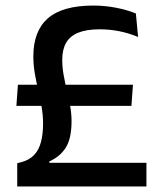

<svg xmlns="http://www.w3.org/2000/svg" viewBox="-20 -671 578 691"><path d="M39 -290 44.5 -366H458.5L453 -290ZM157.5 -85H507V0H42V-83.5L57 -87.5Q85.5 -95 102.8 -113.2Q120 -131.5 127.5 -160Q135 -188.5 135 -227Q135 -256 129.8 -285.8Q124.5 -315.5 117.5 -346Q110.5 -376.5 105.2 -407Q100 -437.5 100 -468Q100 -559.5 152.5 -605.2Q205 -651 316 -651Q357.5 -651 397.5 -643.2Q437.5 -635.5 469 -622.5L477 -538Q443 -552 408.5 -558.8Q374 -565.5 338.5 -565.5Q291 -565.5 261.2 -553.2Q231.5 -541 217.8 -516.8Q204 -492.5 204 -455.5Q204 -429 209 -401.2Q214 -373.5 220.8 -345.2Q227.5 -317 232.5 -289.2Q237.5 -261.5 237.5 -235Q237.5 -173 217 -140.2Q196.5 -107.5 157.5 -90Z"/></svg>

Font: Anek Gujarati Medium Medium
Style: Regular
Weight: 500
Version: Version 1.003